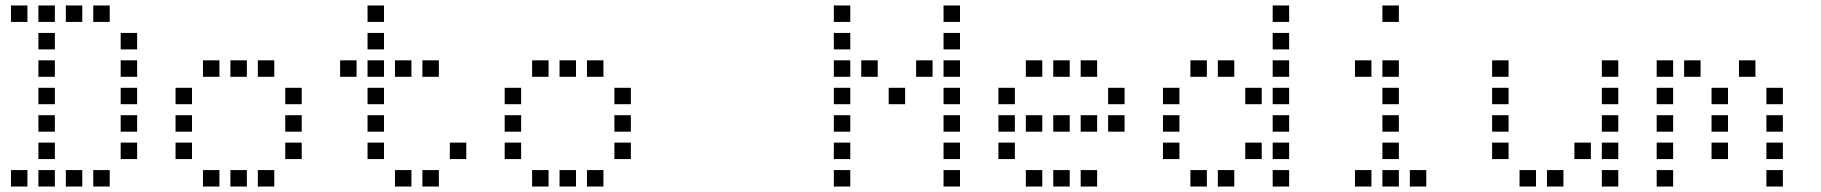

<svg xmlns="http://www.w3.org/2000/svg" viewBox="-20 -700 6640 700"><path d="M21 -680Q20 -680 20 -680Q20 -680 20 -679V-621Q20 -620 20 -620Q20 -620 21 -620H79Q80 -620 80 -620Q80 -620 80 -621V-679Q80 -680 80 -680Q80 -680 79 -680ZM121 -680Q120 -680 120 -680Q120 -680 120 -679V-621Q120 -620 120 -620Q120 -620 121 -620H179Q180 -620 180 -620Q180 -620 180 -621V-679Q180 -680 180 -680Q180 -680 179 -680ZM221 -680Q220 -680 220 -680Q220 -680 220 -679V-621Q220 -620 220 -620Q220 -620 221 -620H279Q280 -620 280 -620Q280 -620 280 -621V-679Q280 -680 280 -680Q280 -680 279 -680ZM321 -680Q320 -680 320 -680Q320 -680 320 -679V-621Q320 -620 320 -620Q320 -620 321 -620H379Q380 -620 380 -620Q380 -620 380 -621V-679Q380 -680 380 -680Q380 -680 379 -680ZM121 -580Q120 -580 120 -580Q120 -580 120 -579V-521Q120 -520 120 -520Q120 -520 121 -520H179Q180 -520 180 -520Q180 -520 180 -521V-579Q180 -580 180 -580Q180 -580 179 -580ZM421 -580Q420 -580 420 -580Q420 -580 420 -579V-521Q420 -520 420 -520Q420 -520 421 -520H479Q480 -520 480 -520Q480 -520 480 -521V-579Q480 -580 480 -580Q480 -580 479 -580ZM121 -480Q120 -480 120 -480Q120 -480 120 -479V-421Q120 -420 120 -420Q120 -420 121 -420H179Q180 -420 180 -420Q180 -420 180 -421V-479Q180 -480 180 -480Q180 -480 179 -480ZM421 -480Q420 -480 420 -480Q420 -480 420 -479V-421Q420 -420 420 -420Q420 -420 421 -420H479Q480 -420 480 -420Q480 -420 480 -421V-479Q480 -480 480 -480Q480 -480 479 -480ZM121 -380Q120 -380 120 -380Q120 -380 120 -379V-321Q120 -320 120 -320Q120 -320 121 -320H179Q180 -320 180 -320Q180 -320 180 -321V-379Q180 -380 180 -380Q180 -380 179 -380ZM421 -380Q420 -380 420 -380Q420 -380 420 -379V-321Q420 -320 420 -320Q420 -320 421 -320H479Q480 -320 480 -320Q480 -320 480 -321V-379Q480 -380 480 -380Q480 -380 479 -380ZM121 -280Q120 -280 120 -280Q120 -280 120 -279V-221Q120 -220 120 -220Q120 -220 121 -220H179Q180 -220 180 -220Q180 -220 180 -221V-279Q180 -280 180 -280Q180 -280 179 -280ZM421 -280Q420 -280 420 -280Q420 -280 420 -279V-221Q420 -220 420 -220Q420 -220 421 -220H479Q480 -220 480 -220Q480 -220 480 -221V-279Q480 -280 480 -280Q480 -280 479 -280ZM121 -180Q120 -180 120 -180Q120 -180 120 -179V-121Q120 -120 120 -120Q120 -120 121 -120H179Q180 -120 180 -120Q180 -120 180 -121V-179Q180 -180 180 -180Q180 -180 179 -180ZM421 -180Q420 -180 420 -180Q420 -180 420 -179V-121Q420 -120 420 -120Q420 -120 421 -120H479Q480 -120 480 -120Q480 -120 480 -121V-179Q480 -180 480 -180Q480 -180 479 -180ZM21 -80Q20 -80 20 -80Q20 -80 20 -79V-21Q20 -20 20 -20Q20 -20 21 -20H79Q80 -20 80 -20Q80 -20 80 -21V-79Q80 -80 80 -80Q80 -80 79 -80ZM121 -80Q120 -80 120 -80Q120 -80 120 -79V-21Q120 -20 120 -20Q120 -20 121 -20H179Q180 -20 180 -20Q180 -20 180 -21V-79Q180 -80 180 -80Q180 -80 179 -80ZM221 -80Q220 -80 220 -80Q220 -80 220 -79V-21Q220 -20 220 -20Q220 -20 221 -20H279Q280 -20 280 -20Q280 -20 280 -21V-79Q280 -80 280 -80Q280 -80 279 -80ZM321 -80Q320 -80 320 -80Q320 -80 320 -79V-21Q320 -20 320 -20Q320 -20 321 -20H379Q380 -20 380 -20Q380 -20 380 -21V-79Q380 -80 380 -80Q380 -80 379 -80Z M721 -480Q720 -480 720 -480Q720 -480 720 -479V-421Q720 -420 720 -420Q720 -420 721 -420H779Q780 -420 780 -420Q780 -420 780 -421V-479Q780 -480 780 -480Q780 -480 779 -480ZM821 -480Q820 -480 820 -480Q820 -480 820 -479V-421Q820 -420 820 -420Q820 -420 821 -420H879Q880 -420 880 -420Q880 -420 880 -421V-479Q880 -480 880 -480Q880 -480 879 -480ZM921 -480Q920 -480 920 -480Q920 -480 920 -479V-421Q920 -420 920 -420Q920 -420 921 -420H979Q980 -420 980 -420Q980 -420 980 -421V-479Q980 -480 980 -480Q980 -480 979 -480ZM621 -380Q620 -380 620 -380Q620 -380 620 -379V-321Q620 -320 620 -320Q620 -320 621 -320H679Q680 -320 680 -320Q680 -320 680 -321V-379Q680 -380 680 -380Q680 -380 679 -380ZM1021 -380Q1020 -380 1020 -380Q1020 -380 1020 -379V-321Q1020 -320 1020 -320Q1020 -320 1021 -320H1079Q1080 -320 1080 -320Q1080 -320 1080 -321V-379Q1080 -380 1080 -380Q1080 -380 1079 -380ZM621 -280Q620 -280 620 -280Q620 -280 620 -279V-221Q620 -220 620 -220Q620 -220 621 -220H679Q680 -220 680 -220Q680 -220 680 -221V-279Q680 -280 680 -280Q680 -280 679 -280ZM1021 -280Q1020 -280 1020 -280Q1020 -280 1020 -279V-221Q1020 -220 1020 -220Q1020 -220 1021 -220H1079Q1080 -220 1080 -220Q1080 -220 1080 -221V-279Q1080 -280 1080 -280Q1080 -280 1079 -280ZM621 -180Q620 -180 620 -180Q620 -180 620 -179V-121Q620 -120 620 -120Q620 -120 621 -120H679Q680 -120 680 -120Q680 -120 680 -121V-179Q680 -180 680 -180Q680 -180 679 -180ZM1021 -180Q1020 -180 1020 -180Q1020 -180 1020 -179V-121Q1020 -120 1020 -120Q1020 -120 1021 -120H1079Q1080 -120 1080 -120Q1080 -120 1080 -121V-179Q1080 -180 1080 -180Q1080 -180 1079 -180ZM721 -80Q720 -80 720 -80Q720 -80 720 -79V-21Q720 -20 720 -20Q720 -20 721 -20H779Q780 -20 780 -20Q780 -20 780 -21V-79Q780 -80 780 -80Q780 -80 779 -80ZM821 -80Q820 -80 820 -80Q820 -80 820 -79V-21Q820 -20 820 -20Q820 -20 821 -20H879Q880 -20 880 -20Q880 -20 880 -21V-79Q880 -80 880 -80Q880 -80 879 -80ZM921 -80Q920 -80 920 -80Q920 -80 920 -79V-21Q920 -20 920 -20Q920 -20 921 -20H979Q980 -20 980 -20Q980 -20 980 -21V-79Q980 -80 980 -80Q980 -80 979 -80Z M1321 -680Q1320 -680 1320 -680Q1320 -680 1320 -679V-621Q1320 -620 1320 -620Q1320 -620 1321 -620H1379Q1380 -620 1380 -620Q1380 -620 1380 -621V-679Q1380 -680 1380 -680Q1380 -680 1379 -680ZM1321 -580Q1320 -580 1320 -580Q1320 -580 1320 -579V-521Q1320 -520 1320 -520Q1320 -520 1321 -520H1379Q1380 -520 1380 -520Q1380 -520 1380 -521V-579Q1380 -580 1380 -580Q1380 -580 1379 -580ZM1221 -480Q1220 -480 1220 -480Q1220 -480 1220 -479V-421Q1220 -420 1220 -420Q1220 -420 1221 -420H1279Q1280 -420 1280 -420Q1280 -420 1280 -421V-479Q1280 -480 1280 -480Q1280 -480 1279 -480ZM1321 -480Q1320 -480 1320 -480Q1320 -480 1320 -479V-421Q1320 -420 1320 -420Q1320 -420 1321 -420H1379Q1380 -420 1380 -420Q1380 -420 1380 -421V-479Q1380 -480 1380 -480Q1380 -480 1379 -480ZM1421 -480Q1420 -480 1420 -480Q1420 -480 1420 -479V-421Q1420 -420 1420 -420Q1420 -420 1421 -420H1479Q1480 -420 1480 -420Q1480 -420 1480 -421V-479Q1480 -480 1480 -480Q1480 -480 1479 -480ZM1521 -480Q1520 -480 1520 -480Q1520 -480 1520 -479V-421Q1520 -420 1520 -420Q1520 -420 1521 -420H1579Q1580 -420 1580 -420Q1580 -420 1580 -421V-479Q1580 -480 1580 -480Q1580 -480 1579 -480ZM1321 -380Q1320 -380 1320 -380Q1320 -380 1320 -379V-321Q1320 -320 1320 -320Q1320 -320 1321 -320H1379Q1380 -320 1380 -320Q1380 -320 1380 -321V-379Q1380 -380 1380 -380Q1380 -380 1379 -380ZM1321 -280Q1320 -280 1320 -280Q1320 -280 1320 -279V-221Q1320 -220 1320 -220Q1320 -220 1321 -220H1379Q1380 -220 1380 -220Q1380 -220 1380 -221V-279Q1380 -280 1380 -280Q1380 -280 1379 -280ZM1321 -180Q1320 -180 1320 -180Q1320 -180 1320 -179V-121Q1320 -120 1320 -120Q1320 -120 1321 -120H1379Q1380 -120 1380 -120Q1380 -120 1380 -121V-179Q1380 -180 1380 -180Q1380 -180 1379 -180ZM1621 -180Q1620 -180 1620 -180Q1620 -180 1620 -179V-121Q1620 -120 1620 -120Q1620 -120 1621 -120H1679Q1680 -120 1680 -120Q1680 -120 1680 -121V-179Q1680 -180 1680 -180Q1680 -180 1679 -180ZM1421 -80Q1420 -80 1420 -80Q1420 -80 1420 -79V-21Q1420 -20 1420 -20Q1420 -20 1421 -20H1479Q1480 -20 1480 -20Q1480 -20 1480 -21V-79Q1480 -80 1480 -80Q1480 -80 1479 -80ZM1521 -80Q1520 -80 1520 -80Q1520 -80 1520 -79V-21Q1520 -20 1520 -20Q1520 -20 1521 -20H1579Q1580 -20 1580 -20Q1580 -20 1580 -21V-79Q1580 -80 1580 -80Q1580 -80 1579 -80Z M1921 -480Q1920 -480 1920 -480Q1920 -480 1920 -479V-421Q1920 -420 1920 -420Q1920 -420 1921 -420H1979Q1980 -420 1980 -420Q1980 -420 1980 -421V-479Q1980 -480 1980 -480Q1980 -480 1979 -480ZM2021 -480Q2020 -480 2020 -480Q2020 -480 2020 -479V-421Q2020 -420 2020 -420Q2020 -420 2021 -420H2079Q2080 -420 2080 -420Q2080 -420 2080 -421V-479Q2080 -480 2080 -480Q2080 -480 2079 -480ZM2121 -480Q2120 -480 2120 -480Q2120 -480 2120 -479V-421Q2120 -420 2120 -420Q2120 -420 2121 -420H2179Q2180 -420 2180 -420Q2180 -420 2180 -421V-479Q2180 -480 2180 -480Q2180 -480 2179 -480ZM1821 -380Q1820 -380 1820 -380Q1820 -380 1820 -379V-321Q1820 -320 1820 -320Q1820 -320 1821 -320H1879Q1880 -320 1880 -320Q1880 -320 1880 -321V-379Q1880 -380 1880 -380Q1880 -380 1879 -380ZM2221 -380Q2220 -380 2220 -380Q2220 -380 2220 -379V-321Q2220 -320 2220 -320Q2220 -320 2221 -320H2279Q2280 -320 2280 -320Q2280 -320 2280 -321V-379Q2280 -380 2280 -380Q2280 -380 2279 -380ZM1821 -280Q1820 -280 1820 -280Q1820 -280 1820 -279V-221Q1820 -220 1820 -220Q1820 -220 1821 -220H1879Q1880 -220 1880 -220Q1880 -220 1880 -221V-279Q1880 -280 1880 -280Q1880 -280 1879 -280ZM2221 -280Q2220 -280 2220 -280Q2220 -280 2220 -279V-221Q2220 -220 2220 -220Q2220 -220 2221 -220H2279Q2280 -220 2280 -220Q2280 -220 2280 -221V-279Q2280 -280 2280 -280Q2280 -280 2279 -280ZM1821 -180Q1820 -180 1820 -180Q1820 -180 1820 -179V-121Q1820 -120 1820 -120Q1820 -120 1821 -120H1879Q1880 -120 1880 -120Q1880 -120 1880 -121V-179Q1880 -180 1880 -180Q1880 -180 1879 -180ZM2221 -180Q2220 -180 2220 -180Q2220 -180 2220 -179V-121Q2220 -120 2220 -120Q2220 -120 2221 -120H2279Q2280 -120 2280 -120Q2280 -120 2280 -121V-179Q2280 -180 2280 -180Q2280 -180 2279 -180ZM1921 -80Q1920 -80 1920 -80Q1920 -80 1920 -79V-21Q1920 -20 1920 -20Q1920 -20 1921 -20H1979Q1980 -20 1980 -20Q1980 -20 1980 -21V-79Q1980 -80 1980 -80Q1980 -80 1979 -80ZM2021 -80Q2020 -80 2020 -80Q2020 -80 2020 -79V-21Q2020 -20 2020 -20Q2020 -20 2021 -20H2079Q2080 -20 2080 -20Q2080 -20 2080 -21V-79Q2080 -80 2080 -80Q2080 -80 2079 -80ZM2121 -80Q2120 -80 2120 -80Q2120 -80 2120 -79V-21Q2120 -20 2120 -20Q2120 -20 2121 -20H2179Q2180 -20 2180 -20Q2180 -20 2180 -21V-79Q2180 -80 2180 -80Q2180 -80 2179 -80Z M3021 -680Q3020 -680 3020 -680Q3020 -680 3020 -679V-621Q3020 -620 3020 -620Q3020 -620 3021 -620H3079Q3080 -620 3080 -620Q3080 -620 3080 -621V-679Q3080 -680 3080 -680Q3080 -680 3079 -680ZM3421 -680Q3420 -680 3420 -680Q3420 -680 3420 -679V-621Q3420 -620 3420 -620Q3420 -620 3421 -620H3479Q3480 -620 3480 -620Q3480 -620 3480 -621V-679Q3480 -680 3480 -680Q3480 -680 3479 -680ZM3021 -580Q3020 -580 3020 -580Q3020 -580 3020 -579V-521Q3020 -520 3020 -520Q3020 -520 3021 -520H3079Q3080 -520 3080 -520Q3080 -520 3080 -521V-579Q3080 -580 3080 -580Q3080 -580 3079 -580ZM3421 -580Q3420 -580 3420 -580Q3420 -580 3420 -579V-521Q3420 -520 3420 -520Q3420 -520 3421 -520H3479Q3480 -520 3480 -520Q3480 -520 3480 -521V-579Q3480 -580 3480 -580Q3480 -580 3479 -580ZM3021 -480Q3020 -480 3020 -480Q3020 -480 3020 -479V-421Q3020 -420 3020 -420Q3020 -420 3021 -420H3079Q3080 -420 3080 -420Q3080 -420 3080 -421V-479Q3080 -480 3080 -480Q3080 -480 3079 -480ZM3121 -480Q3120 -480 3120 -480Q3120 -480 3120 -479V-421Q3120 -420 3120 -420Q3120 -420 3121 -420H3179Q3180 -420 3180 -420Q3180 -420 3180 -421V-479Q3180 -480 3180 -480Q3180 -480 3179 -480ZM3321 -480Q3320 -480 3320 -480Q3320 -480 3320 -479V-421Q3320 -420 3320 -420Q3320 -420 3321 -420H3379Q3380 -420 3380 -420Q3380 -420 3380 -421V-479Q3380 -480 3380 -480Q3380 -480 3379 -480ZM3421 -480Q3420 -480 3420 -480Q3420 -480 3420 -479V-421Q3420 -420 3420 -420Q3420 -420 3421 -420H3479Q3480 -420 3480 -420Q3480 -420 3480 -421V-479Q3480 -480 3480 -480Q3480 -480 3479 -480ZM3021 -380Q3020 -380 3020 -380Q3020 -380 3020 -379V-321Q3020 -320 3020 -320Q3020 -320 3021 -320H3079Q3080 -320 3080 -320Q3080 -320 3080 -321V-379Q3080 -380 3080 -380Q3080 -380 3079 -380ZM3221 -380Q3220 -380 3220 -380Q3220 -380 3220 -379V-321Q3220 -320 3220 -320Q3220 -320 3221 -320H3279Q3280 -320 3280 -320Q3280 -320 3280 -321V-379Q3280 -380 3280 -380Q3280 -380 3279 -380ZM3421 -380Q3420 -380 3420 -380Q3420 -380 3420 -379V-321Q3420 -320 3420 -320Q3420 -320 3421 -320H3479Q3480 -320 3480 -320Q3480 -320 3480 -321V-379Q3480 -380 3480 -380Q3480 -380 3479 -380ZM3021 -280Q3020 -280 3020 -280Q3020 -280 3020 -279V-221Q3020 -220 3020 -220Q3020 -220 3021 -220H3079Q3080 -220 3080 -220Q3080 -220 3080 -221V-279Q3080 -280 3080 -280Q3080 -280 3079 -280ZM3421 -280Q3420 -280 3420 -280Q3420 -280 3420 -279V-221Q3420 -220 3420 -220Q3420 -220 3421 -220H3479Q3480 -220 3480 -220Q3480 -220 3480 -221V-279Q3480 -280 3480 -280Q3480 -280 3479 -280ZM3021 -180Q3020 -180 3020 -180Q3020 -180 3020 -179V-121Q3020 -120 3020 -120Q3020 -120 3021 -120H3079Q3080 -120 3080 -120Q3080 -120 3080 -121V-179Q3080 -180 3080 -180Q3080 -180 3079 -180ZM3421 -180Q3420 -180 3420 -180Q3420 -180 3420 -179V-121Q3420 -120 3420 -120Q3420 -120 3421 -120H3479Q3480 -120 3480 -120Q3480 -120 3480 -121V-179Q3480 -180 3480 -180Q3480 -180 3479 -180ZM3021 -80Q3020 -80 3020 -80Q3020 -80 3020 -79V-21Q3020 -20 3020 -20Q3020 -20 3021 -20H3079Q3080 -20 3080 -20Q3080 -20 3080 -21V-79Q3080 -80 3080 -80Q3080 -80 3079 -80ZM3421 -80Q3420 -80 3420 -80Q3420 -80 3420 -79V-21Q3420 -20 3420 -20Q3420 -20 3421 -20H3479Q3480 -20 3480 -20Q3480 -20 3480 -21V-79Q3480 -80 3480 -80Q3480 -80 3479 -80Z M3721 -480Q3720 -480 3720 -480Q3720 -480 3720 -479V-421Q3720 -420 3720 -420Q3720 -420 3721 -420H3779Q3780 -420 3780 -420Q3780 -420 3780 -421V-479Q3780 -480 3780 -480Q3780 -480 3779 -480ZM3821 -480Q3820 -480 3820 -480Q3820 -480 3820 -479V-421Q3820 -420 3820 -420Q3820 -420 3821 -420H3879Q3880 -420 3880 -420Q3880 -420 3880 -421V-479Q3880 -480 3880 -480Q3880 -480 3879 -480ZM3921 -480Q3920 -480 3920 -480Q3920 -480 3920 -479V-421Q3920 -420 3920 -420Q3920 -420 3921 -420H3979Q3980 -420 3980 -420Q3980 -420 3980 -421V-479Q3980 -480 3980 -480Q3980 -480 3979 -480ZM3621 -380Q3620 -380 3620 -380Q3620 -380 3620 -379V-321Q3620 -320 3620 -320Q3620 -320 3621 -320H3679Q3680 -320 3680 -320Q3680 -320 3680 -321V-379Q3680 -380 3680 -380Q3680 -380 3679 -380ZM4021 -380Q4020 -380 4020 -380Q4020 -380 4020 -379V-321Q4020 -320 4020 -320Q4020 -320 4021 -320H4079Q4080 -320 4080 -320Q4080 -320 4080 -321V-379Q4080 -380 4080 -380Q4080 -380 4079 -380ZM3621 -280Q3620 -280 3620 -280Q3620 -280 3620 -279V-221Q3620 -220 3620 -220Q3620 -220 3621 -220H3679Q3680 -220 3680 -220Q3680 -220 3680 -221V-279Q3680 -280 3680 -280Q3680 -280 3679 -280ZM3721 -280Q3720 -280 3720 -280Q3720 -280 3720 -279V-221Q3720 -220 3720 -220Q3720 -220 3721 -220H3779Q3780 -220 3780 -220Q3780 -220 3780 -221V-279Q3780 -280 3780 -280Q3780 -280 3779 -280ZM3821 -280Q3820 -280 3820 -280Q3820 -280 3820 -279V-221Q3820 -220 3820 -220Q3820 -220 3821 -220H3879Q3880 -220 3880 -220Q3880 -220 3880 -221V-279Q3880 -280 3880 -280Q3880 -280 3879 -280ZM3921 -280Q3920 -280 3920 -280Q3920 -280 3920 -279V-221Q3920 -220 3920 -220Q3920 -220 3921 -220H3979Q3980 -220 3980 -220Q3980 -220 3980 -221V-279Q3980 -280 3980 -280Q3980 -280 3979 -280ZM4021 -280Q4020 -280 4020 -280Q4020 -280 4020 -279V-221Q4020 -220 4020 -220Q4020 -220 4021 -220H4079Q4080 -220 4080 -220Q4080 -220 4080 -221V-279Q4080 -280 4080 -280Q4080 -280 4079 -280ZM3621 -180Q3620 -180 3620 -180Q3620 -180 3620 -179V-121Q3620 -120 3620 -120Q3620 -120 3621 -120H3679Q3680 -120 3680 -120Q3680 -120 3680 -121V-179Q3680 -180 3680 -180Q3680 -180 3679 -180ZM3721 -80Q3720 -80 3720 -80Q3720 -80 3720 -79V-21Q3720 -20 3720 -20Q3720 -20 3721 -20H3779Q3780 -20 3780 -20Q3780 -20 3780 -21V-79Q3780 -80 3780 -80Q3780 -80 3779 -80ZM3821 -80Q3820 -80 3820 -80Q3820 -80 3820 -79V-21Q3820 -20 3820 -20Q3820 -20 3821 -20H3879Q3880 -20 3880 -20Q3880 -20 3880 -21V-79Q3880 -80 3880 -80Q3880 -80 3879 -80ZM3921 -80Q3920 -80 3920 -80Q3920 -80 3920 -79V-21Q3920 -20 3920 -20Q3920 -20 3921 -20H3979Q3980 -20 3980 -20Q3980 -20 3980 -21V-79Q3980 -80 3980 -80Q3980 -80 3979 -80Z M4621 -680Q4620 -680 4620 -680Q4620 -680 4620 -679V-621Q4620 -620 4620 -620Q4620 -620 4621 -620H4679Q4680 -620 4680 -620Q4680 -620 4680 -621V-679Q4680 -680 4680 -680Q4680 -680 4679 -680ZM4621 -580Q4620 -580 4620 -580Q4620 -580 4620 -579V-521Q4620 -520 4620 -520Q4620 -520 4621 -520H4679Q4680 -520 4680 -520Q4680 -520 4680 -521V-579Q4680 -580 4680 -580Q4680 -580 4679 -580ZM4321 -480Q4320 -480 4320 -480Q4320 -480 4320 -479V-421Q4320 -420 4320 -420Q4320 -420 4321 -420H4379Q4380 -420 4380 -420Q4380 -420 4380 -421V-479Q4380 -480 4380 -480Q4380 -480 4379 -480ZM4421 -480Q4420 -480 4420 -480Q4420 -480 4420 -479V-421Q4420 -420 4420 -420Q4420 -420 4421 -420H4479Q4480 -420 4480 -420Q4480 -420 4480 -421V-479Q4480 -480 4480 -480Q4480 -480 4479 -480ZM4621 -480Q4620 -480 4620 -480Q4620 -480 4620 -479V-421Q4620 -420 4620 -420Q4620 -420 4621 -420H4679Q4680 -420 4680 -420Q4680 -420 4680 -421V-479Q4680 -480 4680 -480Q4680 -480 4679 -480ZM4221 -380Q4220 -380 4220 -380Q4220 -380 4220 -379V-321Q4220 -320 4220 -320Q4220 -320 4221 -320H4279Q4280 -320 4280 -320Q4280 -320 4280 -321V-379Q4280 -380 4280 -380Q4280 -380 4279 -380ZM4521 -380Q4520 -380 4520 -380Q4520 -380 4520 -379V-321Q4520 -320 4520 -320Q4520 -320 4521 -320H4579Q4580 -320 4580 -320Q4580 -320 4580 -321V-379Q4580 -380 4580 -380Q4580 -380 4579 -380ZM4621 -380Q4620 -380 4620 -380Q4620 -380 4620 -379V-321Q4620 -320 4620 -320Q4620 -320 4621 -320H4679Q4680 -320 4680 -320Q4680 -320 4680 -321V-379Q4680 -380 4680 -380Q4680 -380 4679 -380ZM4221 -280Q4220 -280 4220 -280Q4220 -280 4220 -279V-221Q4220 -220 4220 -220Q4220 -220 4221 -220H4279Q4280 -220 4280 -220Q4280 -220 4280 -221V-279Q4280 -280 4280 -280Q4280 -280 4279 -280ZM4621 -280Q4620 -280 4620 -280Q4620 -280 4620 -279V-221Q4620 -220 4620 -220Q4620 -220 4621 -220H4679Q4680 -220 4680 -220Q4680 -220 4680 -221V-279Q4680 -280 4680 -280Q4680 -280 4679 -280ZM4221 -180Q4220 -180 4220 -180Q4220 -180 4220 -179V-121Q4220 -120 4220 -120Q4220 -120 4221 -120H4279Q4280 -120 4280 -120Q4280 -120 4280 -121V-179Q4280 -180 4280 -180Q4280 -180 4279 -180ZM4521 -180Q4520 -180 4520 -180Q4520 -180 4520 -179V-121Q4520 -120 4520 -120Q4520 -120 4521 -120H4579Q4580 -120 4580 -120Q4580 -120 4580 -121V-179Q4580 -180 4580 -180Q4580 -180 4579 -180ZM4621 -180Q4620 -180 4620 -180Q4620 -180 4620 -179V-121Q4620 -120 4620 -120Q4620 -120 4621 -120H4679Q4680 -120 4680 -120Q4680 -120 4680 -121V-179Q4680 -180 4680 -180Q4680 -180 4679 -180ZM4321 -80Q4320 -80 4320 -80Q4320 -80 4320 -79V-21Q4320 -20 4320 -20Q4320 -20 4321 -20H4379Q4380 -20 4380 -20Q4380 -20 4380 -21V-79Q4380 -80 4380 -80Q4380 -80 4379 -80ZM4421 -80Q4420 -80 4420 -80Q4420 -80 4420 -79V-21Q4420 -20 4420 -20Q4420 -20 4421 -20H4479Q4480 -20 4480 -20Q4480 -20 4480 -21V-79Q4480 -80 4480 -80Q4480 -80 4479 -80ZM4621 -80Q4620 -80 4620 -80Q4620 -80 4620 -79V-21Q4620 -20 4620 -20Q4620 -20 4621 -20H4679Q4680 -20 4680 -20Q4680 -20 4680 -21V-79Q4680 -80 4680 -80Q4680 -80 4679 -80Z M5021 -680Q5020 -680 5020 -680Q5020 -680 5020 -679V-621Q5020 -620 5020 -620Q5020 -620 5021 -620H5079Q5080 -620 5080 -620Q5080 -620 5080 -621V-679Q5080 -680 5080 -680Q5080 -680 5079 -680ZM4921 -480Q4920 -480 4920 -480Q4920 -480 4920 -479V-421Q4920 -420 4920 -420Q4920 -420 4921 -420H4979Q4980 -420 4980 -420Q4980 -420 4980 -421V-479Q4980 -480 4980 -480Q4980 -480 4979 -480ZM5021 -480Q5020 -480 5020 -480Q5020 -480 5020 -479V-421Q5020 -420 5020 -420Q5020 -420 5021 -420H5079Q5080 -420 5080 -420Q5080 -420 5080 -421V-479Q5080 -480 5080 -480Q5080 -480 5079 -480ZM5021 -380Q5020 -380 5020 -380Q5020 -380 5020 -379V-321Q5020 -320 5020 -320Q5020 -320 5021 -320H5079Q5080 -320 5080 -320Q5080 -320 5080 -321V-379Q5080 -380 5080 -380Q5080 -380 5079 -380ZM5021 -280Q5020 -280 5020 -280Q5020 -280 5020 -279V-221Q5020 -220 5020 -220Q5020 -220 5021 -220H5079Q5080 -220 5080 -220Q5080 -220 5080 -221V-279Q5080 -280 5080 -280Q5080 -280 5079 -280ZM5021 -180Q5020 -180 5020 -180Q5020 -180 5020 -179V-121Q5020 -120 5020 -120Q5020 -120 5021 -120H5079Q5080 -120 5080 -120Q5080 -120 5080 -121V-179Q5080 -180 5080 -180Q5080 -180 5079 -180ZM4921 -80Q4920 -80 4920 -80Q4920 -80 4920 -79V-21Q4920 -20 4920 -20Q4920 -20 4921 -20H4979Q4980 -20 4980 -20Q4980 -20 4980 -21V-79Q4980 -80 4980 -80Q4980 -80 4979 -80ZM5021 -80Q5020 -80 5020 -80Q5020 -80 5020 -79V-21Q5020 -20 5020 -20Q5020 -20 5021 -20H5079Q5080 -20 5080 -20Q5080 -20 5080 -21V-79Q5080 -80 5080 -80Q5080 -80 5079 -80ZM5121 -80Q5120 -80 5120 -80Q5120 -80 5120 -79V-21Q5120 -20 5120 -20Q5120 -20 5121 -20H5179Q5180 -20 5180 -20Q5180 -20 5180 -21V-79Q5180 -80 5180 -80Q5180 -80 5179 -80Z M5421 -480Q5420 -480 5420 -480Q5420 -480 5420 -479V-421Q5420 -420 5420 -420Q5420 -420 5421 -420H5479Q5480 -420 5480 -420Q5480 -420 5480 -421V-479Q5480 -480 5480 -480Q5480 -480 5479 -480ZM5821 -480Q5820 -480 5820 -480Q5820 -480 5820 -479V-421Q5820 -420 5820 -420Q5820 -420 5821 -420H5879Q5880 -420 5880 -420Q5880 -420 5880 -421V-479Q5880 -480 5880 -480Q5880 -480 5879 -480ZM5421 -380Q5420 -380 5420 -380Q5420 -380 5420 -379V-321Q5420 -320 5420 -320Q5420 -320 5421 -320H5479Q5480 -320 5480 -320Q5480 -320 5480 -321V-379Q5480 -380 5480 -380Q5480 -380 5479 -380ZM5821 -380Q5820 -380 5820 -380Q5820 -380 5820 -379V-321Q5820 -320 5820 -320Q5820 -320 5821 -320H5879Q5880 -320 5880 -320Q5880 -320 5880 -321V-379Q5880 -380 5880 -380Q5880 -380 5879 -380ZM5421 -280Q5420 -280 5420 -280Q5420 -280 5420 -279V-221Q5420 -220 5420 -220Q5420 -220 5421 -220H5479Q5480 -220 5480 -220Q5480 -220 5480 -221V-279Q5480 -280 5480 -280Q5480 -280 5479 -280ZM5821 -280Q5820 -280 5820 -280Q5820 -280 5820 -279V-221Q5820 -220 5820 -220Q5820 -220 5821 -220H5879Q5880 -220 5880 -220Q5880 -220 5880 -221V-279Q5880 -280 5880 -280Q5880 -280 5879 -280ZM5421 -180Q5420 -180 5420 -180Q5420 -180 5420 -179V-121Q5420 -120 5420 -120Q5420 -120 5421 -120H5479Q5480 -120 5480 -120Q5480 -120 5480 -121V-179Q5480 -180 5480 -180Q5480 -180 5479 -180ZM5721 -180Q5720 -180 5720 -180Q5720 -180 5720 -179V-121Q5720 -120 5720 -120Q5720 -120 5721 -120H5779Q5780 -120 5780 -120Q5780 -120 5780 -121V-179Q5780 -180 5780 -180Q5780 -180 5779 -180ZM5821 -180Q5820 -180 5820 -180Q5820 -180 5820 -179V-121Q5820 -120 5820 -120Q5820 -120 5821 -120H5879Q5880 -120 5880 -120Q5880 -120 5880 -121V-179Q5880 -180 5880 -180Q5880 -180 5879 -180ZM5521 -80Q5520 -80 5520 -80Q5520 -80 5520 -79V-21Q5520 -20 5520 -20Q5520 -20 5521 -20H5579Q5580 -20 5580 -20Q5580 -20 5580 -21V-79Q5580 -80 5580 -80Q5580 -80 5579 -80ZM5621 -80Q5620 -80 5620 -80Q5620 -80 5620 -79V-21Q5620 -20 5620 -20Q5620 -20 5621 -20H5679Q5680 -20 5680 -20Q5680 -20 5680 -21V-79Q5680 -80 5680 -80Q5680 -80 5679 -80ZM5821 -80Q5820 -80 5820 -80Q5820 -80 5820 -79V-21Q5820 -20 5820 -20Q5820 -20 5821 -20H5879Q5880 -20 5880 -20Q5880 -20 5880 -21V-79Q5880 -80 5880 -80Q5880 -80 5879 -80Z M6021 -480Q6020 -480 6020 -480Q6020 -480 6020 -479V-421Q6020 -420 6020 -420Q6020 -420 6021 -420H6079Q6080 -420 6080 -420Q6080 -420 6080 -421V-479Q6080 -480 6080 -480Q6080 -480 6079 -480ZM6121 -480Q6120 -480 6120 -480Q6120 -480 6120 -479V-421Q6120 -420 6120 -420Q6120 -420 6121 -420H6179Q6180 -420 6180 -420Q6180 -420 6180 -421V-479Q6180 -480 6180 -480Q6180 -480 6179 -480ZM6321 -480Q6320 -480 6320 -480Q6320 -480 6320 -479V-421Q6320 -420 6320 -420Q6320 -420 6321 -420H6379Q6380 -420 6380 -420Q6380 -420 6380 -421V-479Q6380 -480 6380 -480Q6380 -480 6379 -480ZM6021 -380Q6020 -380 6020 -380Q6020 -380 6020 -379V-321Q6020 -320 6020 -320Q6020 -320 6021 -320H6079Q6080 -320 6080 -320Q6080 -320 6080 -321V-379Q6080 -380 6080 -380Q6080 -380 6079 -380ZM6221 -380Q6220 -380 6220 -380Q6220 -380 6220 -379V-321Q6220 -320 6220 -320Q6220 -320 6221 -320H6279Q6280 -320 6280 -320Q6280 -320 6280 -321V-379Q6280 -380 6280 -380Q6280 -380 6279 -380ZM6421 -380Q6420 -380 6420 -380Q6420 -380 6420 -379V-321Q6420 -320 6420 -320Q6420 -320 6421 -320H6479Q6480 -320 6480 -320Q6480 -320 6480 -321V-379Q6480 -380 6480 -380Q6480 -380 6479 -380ZM6021 -280Q6020 -280 6020 -280Q6020 -280 6020 -279V-221Q6020 -220 6020 -220Q6020 -220 6021 -220H6079Q6080 -220 6080 -220Q6080 -220 6080 -221V-279Q6080 -280 6080 -280Q6080 -280 6079 -280ZM6221 -280Q6220 -280 6220 -280Q6220 -280 6220 -279V-221Q6220 -220 6220 -220Q6220 -220 6221 -220H6279Q6280 -220 6280 -220Q6280 -220 6280 -221V-279Q6280 -280 6280 -280Q6280 -280 6279 -280ZM6421 -280Q6420 -280 6420 -280Q6420 -280 6420 -279V-221Q6420 -220 6420 -220Q6420 -220 6421 -220H6479Q6480 -220 6480 -220Q6480 -220 6480 -221V-279Q6480 -280 6480 -280Q6480 -280 6479 -280ZM6021 -180Q6020 -180 6020 -180Q6020 -180 6020 -179V-121Q6020 -120 6020 -120Q6020 -120 6021 -120H6079Q6080 -120 6080 -120Q6080 -120 6080 -121V-179Q6080 -180 6080 -180Q6080 -180 6079 -180ZM6221 -180Q6220 -180 6220 -180Q6220 -180 6220 -179V-121Q6220 -120 6220 -120Q6220 -120 6221 -120H6279Q6280 -120 6280 -120Q6280 -120 6280 -121V-179Q6280 -180 6280 -180Q6280 -180 6279 -180ZM6421 -180Q6420 -180 6420 -180Q6420 -180 6420 -179V-121Q6420 -120 6420 -120Q6420 -120 6421 -120H6479Q6480 -120 6480 -120Q6480 -120 6480 -121V-179Q6480 -180 6480 -180Q6480 -180 6479 -180ZM6021 -80Q6020 -80 6020 -80Q6020 -80 6020 -79V-21Q6020 -20 6020 -20Q6020 -20 6021 -20H6079Q6080 -20 6080 -20Q6080 -20 6080 -21V-79Q6080 -80 6080 -80Q6080 -80 6079 -80ZM6421 -80Q6420 -80 6420 -80Q6420 -80 6420 -79V-21Q6420 -20 6420 -20Q6420 -20 6421 -20H6479Q6480 -20 6480 -20Q6480 -20 6480 -21V-79Q6480 -80 6480 -80Q6480 -80 6479 -80Z"/></svg>

Font: Doto Medium
Style: Regular
Weight: 500
Monospace: yes
Version: Version 1.000